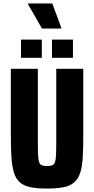

<svg xmlns="http://www.w3.org/2000/svg" viewBox="-20 -1088 547 1116"><path d="M253 8Q195 8 156.5 0Q118 -8 95 -28.5Q72 -49 61 -84.5Q50 -120 46.5 -174.5Q43 -229 43 -307V-688H200V-262Q200 -213 201.5 -185Q203 -157 208 -144Q213 -131 224 -127Q235 -123 253 -123Q272 -123 283 -127Q294 -131 299 -144Q304 -157 305.5 -185Q307 -213 307 -262V-688H464V-307Q464 -229 461 -174.5Q458 -120 446.5 -84.5Q435 -49 412 -28.5Q389 -8 350.5 0Q312 8 253 8ZM102 -752V-858H223V-752ZM282 -752V-858H404V-752ZM224 -922 143 -1063V-1068H284L336 -927V-922Z"/></svg>

Font: Saira Condensed ExtraBold
Style: Regular
Weight: 800
Width: 3
Designer: Hector Gatti with collaboration of the Omnibus-Type team
Foundry: Omnibus-Type
Version: Version 1.101